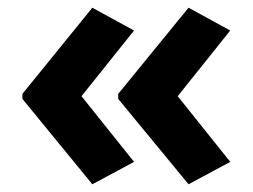

<svg xmlns="http://www.w3.org/2000/svg" viewBox="-20 -523 654 497"><path d="M38 -280 219 -503 327 -444 191 -274 327 -104 219 -46 38 -267ZM286 -280 468 -503 576 -444 440 -274 576 -104 468 -46 286 -267Z"/></svg>

Font: Noto Sans Khmer
Style: Bold
Weight: 700
Version: Version 2.003